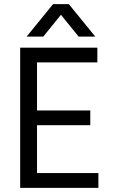

<svg xmlns="http://www.w3.org/2000/svg" viewBox="-20 -903 541 923"><path d="M453 0H77V-674H448V-603H158V-372H414V-301H158V-71H453ZM188 -727H108L235 -883H311L438 -727H358L273 -832Z"/></svg>

Font: Hind Vadodara
Style: Regular
Weight: 400
Designer: Hitesh Malaviya
Foundry: Indian Type Foundry
Version: Version 1.001;PS 1.0;hotconv 1.0.86;makeotf.lib2.5.63406; tt